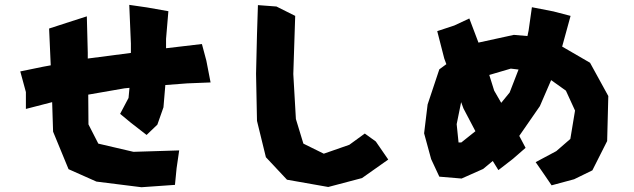

<svg xmlns="http://www.w3.org/2000/svg" viewBox="-20 -741 2643 800"><path d="M184.6 -622.1 191.4 -468.8 159.2 -462.9 64.5 -443.4 87.9 -357.4V-287.1L197.3 -315.4L201.2 -192.4L265.6 -36.1L381.8 15.6L569.3 39.1L709 29.3L715.8 -40L726.6 -114.3L536.1 -108.4L389.6 -142.6L348.6 -222.7L347.7 -346.7L499 -373L519.5 -375L515.6 -333L480.5 -266.6L525.4 -229.5L590.8 -178.7L635.7 -221.7L661.1 -293.9L668.9 -386.7L759.8 -393.6L857.4 -397.5L839.8 -488.3L821.3 -557.6L671.9 -540V-579.1L681.6 -694.3L592.8 -710L518.6 -720.7L525.4 -559.6V-520.5L345.7 -497.1V-521.5L341.8 -672.9L268.6 -649.4Z M1054.7 -719.7 1050.8 -597.7 1046.9 -433.6 1050.8 -237.3 1087.9 -85.9 1175.8 7.8 1347.7 38.1 1488.3 1 1597.7 -76.2 1545.9 -151.4 1500 -184.6 1435.5 -137.7 1329.1 -100.6 1244.1 -142.6 1212.9 -245.1 1202.1 -432.6 1210 -674.8 1131.8 -713.9Z M1960.9 -194.3 1902.3 -147.5H1890.6L1882.8 -223.6L1901.4 -315.4L1911.1 -289.1ZM2068.4 -312.5 2039.1 -363.3 2018.6 -428.7 2108.4 -455.1 2140.6 -451.2 2103.5 -355.5ZM1801.8 -611.3 1831.1 -497.1 1839.8 -473.6 1810.5 -452.1 1761.7 -305.7 1747.1 -185.5 1776.4 -78.1 1810.5 -4.9 1903.3 2.9 1993.2 -37.1 2033.2 -70.3 2056.6 -32.2 2117.2 -79.1 2169.9 -125 2143.6 -174.8 2229.5 -298.8 2276.4 -407.2 2337.9 -363.3 2376 -280.3 2356.4 -162.1 2297.9 -111.3 2211.9 -65.4 2247.1 -14.6 2278.3 31.2 2372.1 5.9 2448.2 -31.2 2509.8 -153.3 2514.6 -340.8 2438.5 -479.5 2322.3 -546.9 2357.4 -674.8 2286.1 -693.4 2196.3 -710.9 2182.6 -614.3 2177.7 -590.8 2121.1 -595.7 1973.6 -563.5 1935.5 -664.1 1873 -634.8Z"/></svg>

Font: MaokenAssortedSans-TC
Style: Regular
Weight: 500
Version: Version 0.83